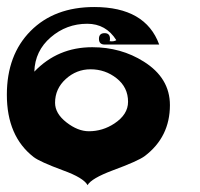

<svg xmlns="http://www.w3.org/2000/svg" viewBox="-20 -499 584 560"><path d="M353.5 -202.1Q353.5 -244.1 320.3 -270.5Q287.1 -296.9 244.1 -296.9Q203.1 -296.9 171.9 -268.6Q140.6 -240.2 140.6 -199.2Q140.6 -168 173.8 -142.1Q207 -116.2 239.3 -116.2Q279.3 -116.2 313.5 -138.7Q353.5 -165 353.5 -202.1ZM299.8 -378.9Q311.5 -377 319.3 -381.8Q289.1 -429.7 234.4 -429.7Q173.8 -429.7 127.9 -390.1Q82 -350.6 80.1 -290Q148.4 -361.3 249 -361.3Q333 -361.3 399.4 -319.3Q475.6 -271.5 475.6 -192.4Q475.6 -99.6 402.3 -43.9Q382.8 -29.3 308.6 -2Q246.1 21.5 235.4 41Q223.6 19.5 164.1 -2Q95.7 -27.3 78.1 -41Q0 -101.6 0 -222.7Q0 -338.9 69.3 -408.7Q138.7 -478.5 254.9 -478.5Q404.3 -478.5 444.3 -369.1H285.2Q268.6 -369.1 268.6 -385.7Q268.6 -402.3 285.2 -402.3Q300.8 -402.3 300.8 -385.7Q300.8 -381.8 299.8 -378.9Z"/></svg>

Font: Ponnala
Style: Regular
Weight: 400
Designer: Appaji Ambarisha Darbha
Version: Version 1.0.3